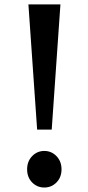

<svg xmlns="http://www.w3.org/2000/svg" viewBox="-20 -797 396 861"><path d="M124 21Q101.6 -2 101.6 -37.6Q101.6 -73.2 124 -96.7Q146.5 -120.1 178.7 -120.1Q210.9 -120.1 233.4 -96.7Q255.9 -73.2 255.9 -37.6Q255.9 -2 233.4 21Q210.9 43.9 178.7 43.9Q146.5 43.9 124 21ZM107.4 -777.3H251L211.9 -215.8H146.5Z"/></svg>

Font: GenEi LateMin P v2
Style: Medium
Weight: 500
Designer: o_tamon (Modified)
Foundry: o_tamon / Adobe Systems Incorporated / FONT 910 / Philipp H. Poll
Version: Version 2.1;Original Version 1.004